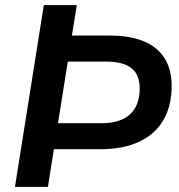

<svg xmlns="http://www.w3.org/2000/svg" viewBox="-20 -725 694 745"><path d="M38 0 150 -705H278L259 -587H407Q485 -587 538.5 -564.5Q592 -542 619 -498.5Q646 -455 646 -392Q646 -315 614.5 -260Q583 -205 521 -175.5Q459 -146 369 -146H189L166 0ZM205 -247H375Q447 -247 484.5 -281.5Q522 -316 522 -381Q522 -436 489.5 -461Q457 -486 392 -486H243Z"/></svg>

Font: Nunito Sans 12pt ExtraLight 12pt
Style: Bold Italic
Weight: 700
Italic angle: -9°
Version: Version 3.101;gftools[0.9.27]